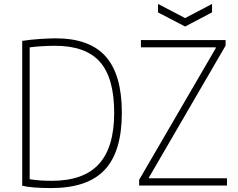

<svg xmlns="http://www.w3.org/2000/svg" viewBox="-20 -944 1209 977"><path d="M784 -924 922 -852 1059 -924V-881L922 -809L784 -881ZM688 -29 1078 -699V-703H697V-740H1128V-712L738 -41V-37H1135V0H688ZM240 13Q194 13 155 10Q116 7 93 1V-736Q112 -739 135 -741.5Q158 -744 180.5 -745.5Q203 -747 224.5 -748Q246 -749 262 -749Q436 -749 518 -656.5Q600 -564 600 -370Q600 -173 513 -80Q426 13 240 13ZM244 -24Q405 -24 483 -109Q561 -194 561 -370Q561 -547 488.5 -629Q416 -711 260 -711Q232 -711 196 -709Q160 -707 131 -703V-32Q165 -27 190 -25.5Q215 -24 244 -24Z"/></svg>

Font: Encode Sans Narrow
Style: Thin
Weight: 250
Designer: Pablo Impallari, Andres Torresi
Foundry: Pablo Impallari, Andres Torresi
Version: Version 1.000; ttfautohint (v1.00) -l 8 -r 50 -G 200 -x 14 -